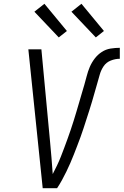

<svg xmlns="http://www.w3.org/2000/svg" viewBox="-20 -996 654 1016"><path d="M206 0 130 -735H199L245 -245Q249 -203 252.5 -160.5Q256 -118 259 -75Q271 -98 282 -121Q293 -144 302 -167Q311 -190 320 -214Q329 -238 337.5 -261.5Q346 -285 354 -308.5Q362 -332 369.5 -356Q377 -380 384 -403.5Q391 -427 398 -451Q405 -475 412 -499Q419 -523 426 -546.5Q433 -570 439 -594Q445 -618 455 -641.5Q465 -665 481 -686Q497 -707 518.5 -721Q540 -735 565 -739Q590 -743 614 -743V-685Q590 -685 566 -675.5Q542 -666 528 -645Q514 -624 507.5 -600Q501 -576 494 -552.5Q487 -529 480.5 -505.5Q474 -482 467 -458.5Q460 -435 452.5 -411.5Q445 -388 437.5 -365Q430 -342 422.5 -318.5Q415 -295 406.5 -272Q398 -249 389 -225.5Q380 -202 371 -179Q362 -156 352 -133Q342 -110 331 -87.5Q320 -65 308 -43Q296 -21 282 0ZM487 -798 358 -934 411 -976 530 -832ZM291 -798 162 -934 215 -976 334 -832Z"/></svg>

Font: Iosevka Aile Light Oblique
Style: Regular
Weight: 300
Italic angle: -9°
Designer: Belleve Invis
Foundry: Belleve Invis
Version: Version 31.1.0; ttfautohint (v1.8.4)